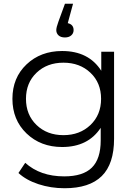

<svg xmlns="http://www.w3.org/2000/svg" viewBox="-20 -801 726 1020"><path d="M325 -602Q303 -602 291 -613Q279 -624 279 -641Q279 -655 290 -685L325 -781H368L340 -678Q371 -671 371 -641Q371 -624 358.5 -613Q346 -602 325 -602ZM518 -526H586V-64Q586 70 520.5 134.5Q455 199 323 199Q250 199 184.5 177.5Q119 156 78 118L114 64Q194 136 321 136Q421 136 468 89.5Q515 43 515 -55V-122Q448 -20 310 -20Q196 -20 121 -92Q46 -164 46 -276Q46 -388 121 -459Q196 -530 310 -530Q451 -530 518 -425ZM174 -137Q230 -83 317 -83Q404 -83 460.5 -137Q517 -191 517 -276Q517 -361 460.5 -414.5Q404 -468 317 -468Q230 -468 174 -414.5Q118 -361 118 -276Q118 -191 174 -137Z"/></svg>

Font: Montserrat Alternates
Style: Regular
Weight: 400
Designer: Julieta Ulanovsky
Foundry: Julieta Ulanovsky
Version: Version 7.200;PS 007.200;hotconv 1.0.88;makeotf.lib2.5.64775